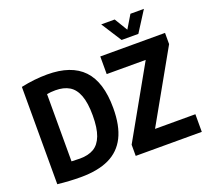

<svg xmlns="http://www.w3.org/2000/svg" viewBox="-155 -1143 1461 1346"><g transform="rotate(-20 576.0 -470.0)"><path d="M55 -1.5V-727.5Q156 -749 250.5 -749Q430 -749 518.2 -656.5Q606.5 -564 606.5 -370Q606.5 -238 564.8 -154.5Q523 -71 439.2 -31.2Q355.5 8.5 227.5 8.5Q144 8.5 55 -1.5ZM453.5 -370Q453.5 -463.5 432.2 -519.8Q411 -576 370 -600.5Q329 -625 267 -625Q232.5 -625 203.5 -619.5V-118Q237 -116 266 -116Q329 -116 370 -140.2Q411 -164.5 432.2 -220.2Q453.5 -276 453.5 -370ZM831.5 -131.5H1132.5V0H639.5V-83.5L935.5 -608.5H644.5V-740H1127.5V-656.5ZM945.5 -949H1046L949.5 -797.5H824.5L727.5 -949H828L887 -851.5Z"/></g></svg>

Font: Encode Sans Condensed
Style: Bold
Weight: 700
Width: 3
Designer: Multiple Designers
Foundry: Impallari Type
Version: Version 2.000